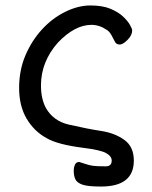

<svg xmlns="http://www.w3.org/2000/svg" viewBox="-20 -512 556 703"><path d="M350 171Q301 171 281.5 164Q262 157 256 144.5Q250 132 250 113Q250 101 254.5 91Q259 81 270 81Q283 85 295 89Q307 93 320 95Q333 97 367 97Q389 97 389 76Q389 60 368.5 48.5Q348 37 283 29Q190 17 151 -6Q105 -31 77.5 -77.5Q50 -124 50 -190Q50 -255 73 -309Q96 -363 133.5 -404Q171 -445 218.5 -468.5Q266 -492 311 -492Q355 -492 384 -480Q413 -468 430.5 -451.5Q448 -435 456 -420.5Q464 -406 464 -401Q464 -383 447 -366Q430 -349 419 -349Q407 -349 402 -357Q395 -371 388 -383.5Q381 -396 372 -402Q344 -421 315 -421Q254 -421 192 -356Q130 -286 130 -199Q130 -149 149 -115Q176 -69 231 -56Q301 -40 350.5 -32.5Q400 -25 435 0Q470 25 470 76Q470 171 350 171Z"/></svg>

Font: ToneOZ-Pinyin-WenKai-Medium
Style: Medium
Weight: 700
Designer: Fontworks Inc.
Foundry: ToneOZ
Version: Version 0.240331